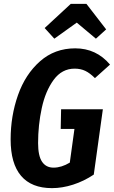

<svg xmlns="http://www.w3.org/2000/svg" viewBox="-20 -958 589 993"><path d="M549 -624 471 -554Q445 -580 421 -591.5Q397 -603 366 -603Q300 -603 257.5 -545Q215 -487 196 -399Q177 -311 177 -218Q177 -152 197.5 -121.5Q218 -91 257 -91Q298 -91 341 -117L365 -291H294L296 -393H512L465 -55Q414 -21 358 -3Q302 15 249 15Q143 15 89 -48.5Q35 -112 35 -237Q35 -358 73 -466Q111 -574 187 -641Q263 -708 369 -708Q478 -708 549 -624ZM211 -813 346 -938H427L529 -806L476 -758L377 -841L261 -758Z"/></svg>

Font: Fira Sans Compressed SemiBold
Style: Italic
Weight: 600
Width: 1
Italic angle: -8°
Designer: bBox Type GmbH & Carrois Corporate GbR & Edenspiekermann AG
Foundry: bBox Type GmbH & Carrois Corporate GbR & Edenspiekermann AG
Version: Version 4.301